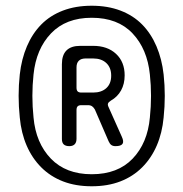

<svg xmlns="http://www.w3.org/2000/svg" viewBox="-20 -760 640 670"><path d="M300 -110Q244 -110 200 -127Q156 -144 124 -176Q92 -208 73 -252Q54 -296 49 -350Q45 -388 45 -425.5Q45 -463 49 -500Q55 -554 74 -598.5Q93 -643 124 -674.5Q155 -706 199.5 -723Q244 -740 300 -740Q356 -740 400.5 -723Q445 -706 476 -674.5Q507 -643 526 -598.5Q545 -554 551 -500Q555 -463 555 -425.5Q555 -388 551 -350Q546 -296 527 -252Q508 -208 476 -176Q444 -144 400 -127Q356 -110 300 -110ZM97 -500Q93 -463 93 -425.5Q93 -388 97 -350Q105 -261 157.5 -206.5Q210 -152 300 -152Q391 -152 443 -206.5Q495 -261 503 -350Q507 -388 507 -425.5Q507 -463 503 -500Q494 -589 442.5 -643.5Q391 -698 300 -698Q210 -698 158 -643.5Q106 -589 97 -500ZM247 -276Q247 -263 240.5 -256.5Q234 -250 222 -250Q209 -250 202.5 -256Q196 -262 196 -275V-536Q196 -568 212 -584Q228 -600 260 -600H305Q355 -600 385 -572Q415 -544 415 -497Q415 -467 402.5 -444.5Q390 -422 367 -409Q359 -404 357 -399Q355 -394 359 -386L405 -283Q413 -266 407.5 -258Q402 -250 383 -250Q374 -250 368.5 -254Q363 -258 359 -267L311 -378Q307 -385 301.5 -389Q296 -393 287 -393H264Q255 -393 251 -389Q247 -385 247 -376ZM247 -525V-454Q247 -445 251 -441Q255 -437 264 -437H305Q334 -437 351 -452.5Q368 -468 368 -496Q368 -524 351 -540Q334 -556 305 -556H279Q263 -556 255 -548Q247 -540 247 -525Z"/></svg>

Font: Maple Mono NL ExtraLight
Style: Regular
Weight: 275
Monospace: yes
Designer: subframe7536
Version: Version 7.000